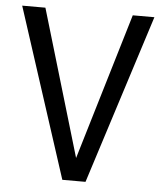

<svg xmlns="http://www.w3.org/2000/svg" viewBox="-51 -733 655 777"><g transform="rotate(5 277.0 -344.0)"><path d="M544.9 -688 325.2 0H231L7.8 -688H102.1L278.8 -92.8L457 -688Z"/></g></svg>

Font: Fira Sans Book
Style: Regular
Weight: 350
Designer: Carrois Corporate & Edenspiekermann AG
Foundry: Carrois Corporate GbR & Edenspiekermann AG
Version: Version 4.203;PS 004.203;hotconv 1.0.88;makeotf.lib2.5.64775